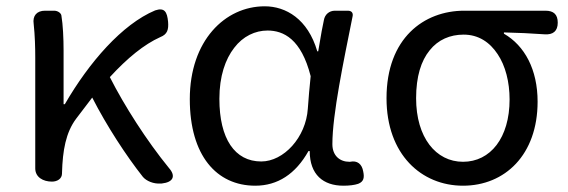

<svg xmlns="http://www.w3.org/2000/svg" viewBox="-20 -577 1805 610"><path d="M92 -197V-42C92 -14 117 0 145 0C162 0 177 -9 177 -26V-28C179 -99 189 -156 222 -200L273 -267C319 -177 381 -82 434 -15C445 -2 468 8 491 6H494C531 2 539 -18 517 -43C446 -130 375 -241 329 -332C385 -393 438 -436 489 -459C512 -468 516 -483 514 -508C511 -539 503 -554 473 -544C368 -500 263 -379 186 -246H182V-416C182 -456 180 -498 175 -528C174 -535 164 -543 152 -543H126H123C97 -543 83 -527 87 -501C91 -464 92 -426 92 -394Z M1002 -478 991 -414H988C958 -517 888 -557 821 -557C695 -557 583 -448 583 -262C583 -83 668 13 791 13C862 13 919 -24 960 -97H964C964 -22 1007 13 1071 13C1090 13 1106 11 1118 7C1136 0 1138 -13 1134 -32C1130 -56 1115 -68 1092 -63C1091 -63 1091 -63 1090 -63C1060 -63 1036 -82 1036 -119C1036 -214 1072 -384 1100 -524C1103 -536 1097 -543 1085 -543H1059H1044C1026 -543 1012 -531 1009 -513ZM724 -425C752 -462 791 -480 830 -480C881 -480 937 -453 967 -335L962 -283L958 -232C952 -140 881 -64 810 -64C726 -64 677 -136 677 -263C677 -335 696 -389 724 -425Z M1677 -543H1603H1455C1327 -543 1208 -456 1208 -265C1208 -86 1319 13 1451 13C1584 13 1688 -85 1688 -254C1688 -356 1647 -432 1581 -470V-474C1627 -473 1666 -471 1710 -468C1737 -466 1752 -478 1752 -505C1752 -531 1739 -543 1713 -543ZM1561 -405C1586 -368 1599 -316 1599 -261C1599 -139 1538 -63 1451 -63C1365 -63 1302 -140 1302 -265C1302 -334 1318 -384 1345 -417C1372 -451 1410 -467 1453 -467C1500 -467 1536 -443 1561 -405Z"/></svg>

Font: GenSenRounded2 TW R
Style: Regular
Weight: 400
Version: Version 2.100;PS 2.1;hotconv 16.6.51;makeotf.lib2.5.65220 DE